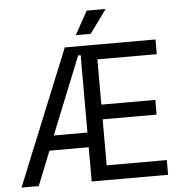

<svg xmlns="http://www.w3.org/2000/svg" viewBox="-58 -934 924 989"><g transform="rotate(-5 403.5 -439.5)"><path d="M376 0V-177H173L102 0H13L298 -700H767V-624H460V-390H739V-314H460V-76H771V0ZM376 -253V-653H363L202 -253ZM360 -758 427 -879H525L437 -758Z"/></g></svg>

Font: Space Grotesk Frontify
Style: Regular
Weight: 400
Designer: Florian Karsten
Version: Version 2.000